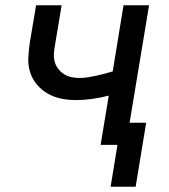

<svg xmlns="http://www.w3.org/2000/svg" viewBox="-20 -550 640 729"><path d="M495 159H400L426 0H362L393 -187Q362 -179 330.5 -174.5Q299 -170 269 -170Q240 -170 212.5 -175.5Q185 -181 161.5 -194.5Q138 -208 120.5 -228.5Q103 -249 94.5 -275.5Q86 -302 87.5 -330.5Q89 -359 93 -387L117 -530H214L188 -374Q185 -358 184.5 -342Q184 -326 188.5 -312.5Q193 -299 202 -287.5Q211 -276 224 -268Q237 -260 251.5 -257Q266 -254 282 -254Q298 -254 314 -256.5Q330 -259 345.5 -262.5Q361 -266 376.5 -270Q392 -274 408 -279L449 -530H546L472 -84H535Z"/></svg>

Font: Iosevka Curly Medium Extended
Style: Italic
Weight: 500
Width: 7
Italic angle: -9°
Monospace: yes
Designer: Belleve Invis
Foundry: Belleve Invis
Version: Version 11.1.0; ttfautohint (v1.8.3)